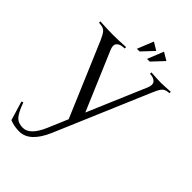

<svg xmlns="http://www.w3.org/2000/svg" viewBox="-341 -1037 1455 1455"><g transform="rotate(45 387.0 -309.0)"><path d="M669.9 -632.3 349.1 122.1Q276.4 293 164.6 293Q110.8 293 62.5 273.9Q53.2 243.2 16.1 119.6L31.2 114.7Q59.6 193.8 86.9 224.1Q113.8 253.9 164.6 253.9Q240.2 253.9 296.4 122.1L364.3 -38.1L112.3 -632.3Q94.2 -673.8 78.6 -692.9Q63 -712.9 30.8 -715.8L9.8 -717.8V-732.4Q91.3 -727.5 147.5 -727.5Q204.1 -727.5 285.6 -732.4V-717.8L264.6 -715.8Q232.4 -712.9 216.3 -692.9Q200.7 -672.9 218.3 -632.3L417.5 -163.1L617.2 -632.3Q634.3 -673.3 618.2 -692.9Q603 -712.4 570.3 -716.3L556.6 -717.8V-732.4Q631.3 -727.5 660.6 -727.5Q689.9 -727.5 764.6 -732.4V-717.8L751 -716.3Q718.8 -712.9 702.6 -692.9Q686.5 -672.4 669.9 -632.3ZM489.7 -781.2H460.9L513.2 -911.1L576.2 -873.5ZM381.3 -781.2H352.5L404.8 -911.1L467.8 -873.5Z"/></g></svg>

Font: Flanker
Style: Regular
Weight: 400
Designer: Flanker
Foundry: Flanker
Version: Version 2.027